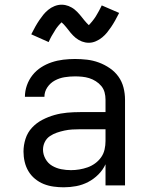

<svg xmlns="http://www.w3.org/2000/svg" viewBox="-20 -789 640 817"><path d="M251 8Q230 8 208 5Q186 2 166 -6Q146 -14 129 -28Q112 -42 101 -60.5Q90 -79 85 -100.5Q80 -122 80 -144Q80 -171 88.5 -198Q97 -225 116 -245.5Q135 -266 160 -279Q185 -292 211.5 -299.5Q238 -307 265.5 -309.5Q293 -312 321 -312H429V-365Q429 -381 425 -396Q421 -411 411 -423Q401 -435 387.5 -443.5Q374 -452 359.5 -456.5Q345 -461 329.5 -462.5Q314 -464 299 -464Q277 -464 255 -460.5Q233 -457 213.5 -446.5Q194 -436 181.5 -417.5Q169 -399 169 -377Q169 -377 169 -377Q169 -377 169 -377H86Q86 -377 86 -377Q86 -377 86 -377Q86 -402 94.5 -426Q103 -450 118.5 -469.5Q134 -489 155 -502.5Q176 -516 200 -524Q224 -532 249 -535Q274 -538 299 -538Q325 -538 350.5 -535Q376 -532 400.5 -523Q425 -514 447 -499Q469 -484 484 -463Q499 -442 505.5 -416.5Q512 -391 512 -365V0H429V-90Q418 -66 398.5 -46.5Q379 -27 355 -14.5Q331 -2 304.5 3Q278 8 251 8ZM282 -65Q300 -65 318 -68Q336 -71 353 -77Q370 -83 385 -94Q400 -105 410.5 -120Q421 -135 425 -153Q429 -171 429 -189V-239H321Q304 -239 287.5 -238Q271 -237 254.5 -233.5Q238 -230 222 -224.5Q206 -219 192 -209.5Q178 -200 170.5 -184.5Q163 -169 163 -152Q163 -132 173.5 -113Q184 -94 202 -83.5Q220 -73 240.5 -69Q261 -65 282 -65ZM358 -607Q350 -607 342.5 -608.5Q335 -610 328.5 -612.5Q322 -615 315 -619Q308 -623 302.5 -627.5Q297 -632 291 -638Q285 -644 280.5 -649.5Q276 -655 271.5 -661Q267 -667 261.5 -673.5Q256 -680 251.5 -685Q247 -690 242 -694Q240 -692 236 -688Q232 -684 230 -681.5Q228 -679 225.5 -676Q223 -673 220.5 -669.5Q218 -666 215.5 -662Q213 -658 210.5 -653.5Q208 -649 205 -644.5Q202 -640 199 -634.5Q196 -629 193 -623Q190 -617 187 -610L113 -643Q122 -661 130.5 -676Q139 -691 147.5 -703.5Q156 -716 164.5 -726.5Q173 -737 185 -747Q197 -757 212 -763Q227 -769 242 -769Q250 -769 257.5 -767.5Q265 -766 271.5 -763.5Q278 -761 285 -757Q292 -753 297.5 -748.5Q303 -744 309 -738Q315 -732 319.5 -726.5Q324 -721 328.5 -715.5Q333 -710 338.5 -703Q344 -696 348.5 -691.5Q353 -687 358 -682Q360 -684 364 -688.5Q368 -693 370 -695.5Q372 -698 374.5 -701Q377 -704 379.5 -707.5Q382 -711 384.5 -714.5Q387 -718 389.5 -722.5Q392 -727 395 -732Q398 -737 401 -742.5Q404 -748 407 -754Q410 -760 413 -766L487 -734Q478 -716 469.5 -701Q461 -686 452.5 -673.5Q444 -661 435.5 -650.5Q427 -640 415 -630Q403 -620 388 -613.5Q373 -607 358 -607Z"/></svg>

Font: Iosevka Curly Extended
Style: Regular
Weight: 400
Width: 7
Monospace: yes
Designer: Belleve Invis
Foundry: Belleve Invis
Version: Version 11.1.0; ttfautohint (v1.8.3)